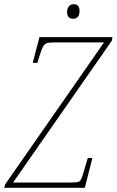

<svg xmlns="http://www.w3.org/2000/svg" viewBox="-68 -890 553 910"><path d="M-43 -17 425 -689H190Q163 -689 152.5 -685Q142 -681 135 -667.5Q128 -654 116 -615L109 -592H87L119 -714H465L462 -697L-6 -25H267Q292 -25 301.5 -27.5Q311 -30 315.5 -38.5Q320 -47 327 -70L348 -141H370L334 0H-48ZM250 -833Q250 -849 258 -859.5Q266 -870 281 -870Q309 -870 309 -838Q309 -819 300.5 -810Q292 -801 279 -801Q250 -801 250 -833Z"/></svg>

Font: Noto Serif CondThin
Style: Italic
Weight: 250
Width: 3
Italic angle: -12°
Designer: Monotype Design Team
Foundry: Monotype Imaging Inc.
Version: Version 1.001